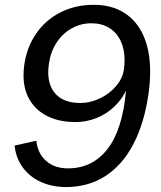

<svg xmlns="http://www.w3.org/2000/svg" viewBox="-20 -764 668 796"><path d="M262 -66Q363 -66 425.5 -146Q488 -226 502.5 -389Q484.5 -350.5 452.8 -320.8Q421 -291 379.8 -274.5Q338.5 -258 292.5 -258Q227.5 -258 179 -281.2Q130.5 -304.5 104 -348.2Q77.5 -392 77.5 -452Q77.5 -472.5 80.5 -494Q90.5 -567.5 129.5 -624.2Q168.5 -681 230.2 -712.5Q292 -744 369 -744Q442 -744 494.5 -711.2Q547 -678.5 574.8 -616Q602.5 -553.5 602.5 -466.5Q602.5 -423.5 596 -378Q579 -255 533.5 -167.5Q488 -80 417 -34.2Q346 11.5 254 11.5Q197 11.5 150.5 -9.2Q104 -30 75 -69Q46 -108 40.5 -160.5L130.5 -180.5Q136 -128.5 170.8 -97.2Q205.5 -66 262 -66ZM180 -464.5Q180 -404.5 214.2 -370.8Q248.5 -337 313.5 -337Q354 -337 394 -356Q434 -375 461.2 -407Q488.5 -439 493.5 -475Q496.5 -496 496.5 -515Q496.5 -560.5 480 -595Q463.5 -629.5 432.5 -648.5Q401.5 -667.5 359 -667.5Q314.5 -667.5 276.8 -646.2Q239 -625 214.2 -586.8Q189.5 -548.5 182.5 -498.5Q180 -478.5 180 -464.5Z"/></svg>

Font: 1883 Sans
Style: Italic
Weight: 400
Italic angle: -8°
Designer: 1883 Sans project is a fork of Public Sans.
Version: Version 1.009